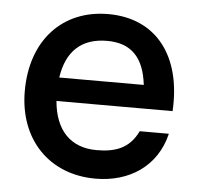

<svg xmlns="http://www.w3.org/2000/svg" viewBox="-45 -602 687 663"><g transform="rotate(5 298.0 -270.0)"><path d="M309.5 15C425.5 15 521 -46 548.5 -161.5H447.5C418 -100 369.5 -83.5 304.5 -83.5C213.5 -83.5 160.5 -140.5 152 -240.5H554.5C565.5 -434 469.5 -555 304.5 -555C146.5 -555 40 -442.5 40 -265.5C40 -98.5 148 15 309.5 15ZM154.5 -322C168 -413.5 219 -462.5 308.5 -462.5C391.5 -462.5 436.5 -417 447.5 -322Z"/></g></svg>

Font: Eudonet SemiBold
Style: Regular
Weight: 600
Designer: Mikhail Sharanda
Foundry: Mikhail Sharanda
Version: Version 4.503;Glyphs 3.1.2 (3151)